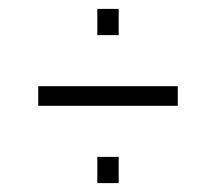

<svg xmlns="http://www.w3.org/2000/svg" viewBox="-20 -471 486 432"><path d="M66 -233V-277H380V-233ZM199 -59V-118H247V-59ZM199 -392V-451H247V-392Z"/></svg>

Font: Archivo ExtraCondensed Thin
Style: Regular
Weight: 250
Width: 2
Designer: Hector Gatti
Foundry: Omnibus-Type
Version: Version 2.001